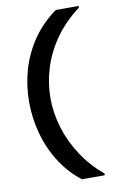

<svg xmlns="http://www.w3.org/2000/svg" viewBox="-98 -855 636 1009"><g transform="rotate(-10 220.0 -350.0)"><path d="M255 100Q189 49 143.5 -22.5Q98 -94 75 -177.5Q52 -261 52 -348Q52 -436 76 -519Q100 -602 149.5 -674Q199 -746 274 -800H396V-791Q317 -732 266 -659.5Q215 -587 190.5 -507.5Q166 -428 166 -348Q166 -269 190 -190Q214 -111 261 -39Q308 33 377 91V100Z"/></g></svg>

Font: Albert Sans SemiBold
Style: Regular
Weight: 600
Designer: Andreas Rasmussen
Foundry: a.Foundry
Version: Version 1.025